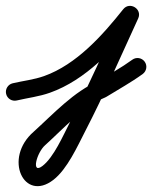

<svg xmlns="http://www.w3.org/2000/svg" viewBox="-51 -304 517 652"><path d="M5.9 37.2C5.9 37.2 5.9 37.2 5.9 37.2C43.7 28.3 81.7 24.1 118.8 10.8C240.3 -32.4 336.3 -137.1 414.5 -235.3C425.4 -249.1 416.4 -264.9 402.8 -273.2C389.2 -281.6 371.1 -282.5 363.7 -266.5C305.4 -139.2 249.5 -10.6 185.2 113.8C163.5 155.9 131.9 229.6 93.6 259.3C53.6 290.3 73.2 214.2 102.6 188.7C102.6 188.7 102.8 188.6 102.9 188.5C103 188.4 103.1 188.3 103.1 188.3C164.2 133.1 230.8 58.4 306.6 26.7C306.7 26.6 307.7 26.1 308.7 25.6C309.7 25.1 310.7 24.5 310.8 24.5C351.7 -0.8 394.9 -24.5 433.6 -52.7C447 -62.5 450 -81.3 440.3 -94.6C430.5 -108 411.7 -111 398.4 -101.3C398.4 -101.3 398.4 -101.3 398.4 -101.3C360.8 -73.9 318.8 -51 279.2 -26.5C279.2 -26.5 280.2 -27 281.3 -27.6C282.4 -28.1 283.5 -28.7 283.4 -28.7C200.4 6.1 129.4 83.6 62.9 143.7C62.9 143.7 63 143.6 63.1 143.5C63.2 143.4 63.4 143.3 63.4 143.3C-40.7 233.4 30.2 384.3 130.4 306.7C177.4 270.3 211.8 193 238.5 141.3C303.2 16.1 359.5 -113.4 418.3 -241.5C425.6 -257.5 418.4 -272.2 406.6 -279.4C394.8 -286.6 378.5 -286.4 367.5 -272.7C297 -184 208.8 -84.9 98.8 -45.7C63.9 -33.3 27.8 -29.6 -7.9 -21.2C-24 -17.4 -34 -1.2 -30.2 14.9C-26.4 31 -10.2 41 5.9 37.2Z"/></svg>

Font: FRB American Cursive
Style: Bold Italic
Weight: 700
Italic angle: -25°
Version: Version 2.0;Modular Font Editor K font №1